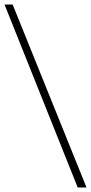

<svg xmlns="http://www.w3.org/2000/svg" viewBox="-24 -749 403 850"><path d="M-4 -729H32L359 81H320Z"/></svg>

Font: Mona Sans VF XLt
Style: Regular
Weight: 200
Designer: Deni Anggara
Foundry: GitHub
Version: Version 2.000;Glyphs 3.2.3 (3260)